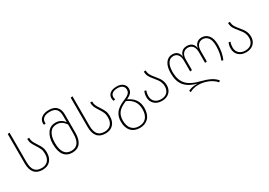

<svg xmlns="http://www.w3.org/2000/svg" viewBox="16 -1741 4120 2945"><g transform="rotate(-30 2076.0 -269.0)"><path d="M103 -734 137 -739V-217Q137 -118 175 -69.5Q213 -21 295 -21Q367 -21 407 -64.5Q447 -108 447 -187Q447 -240 431 -276Q415 -312 384 -359Q354 -404 339 -438Q324 -472 324 -520H358Q358 -477 372 -446Q386 -415 415 -372Q448 -324 465 -284.5Q482 -245 482 -187Q482 -97 432.5 -43.5Q383 10 294 10Q199 10 151 -47Q103 -104 103 -215Z M1012 -557V-234Q1012 -113 963 -51.5Q914 10 822 10Q726 10 675.5 -57.5Q625 -125 625 -254Q625 -370 676 -445Q727 -520 822 -520Q918 -520 978 -438V-555Q978 -630 943 -669Q908 -708 830 -708Q762 -708 724 -680.5Q686 -653 686 -606Q686 -590 687 -583L655 -579Q652 -593 652 -605Q652 -666 700.5 -702.5Q749 -739 830 -739Q920 -739 966 -691.5Q1012 -644 1012 -557ZM978 -237V-397Q917 -489 824 -489Q743 -489 702 -426Q661 -363 661 -254Q661 -22 822 -22Q900 -22 939 -74.5Q978 -127 978 -237Z M1218 -734 1252 -739V-217Q1252 -118 1290 -69.5Q1328 -21 1410 -21Q1482 -21 1522 -64.5Q1562 -108 1562 -187Q1562 -240 1546 -276Q1530 -312 1499 -359Q1469 -404 1454 -438Q1439 -472 1439 -520H1473Q1473 -477 1487 -446Q1501 -415 1530 -372Q1563 -324 1580 -284.5Q1597 -245 1597 -187Q1597 -97 1547.5 -43.5Q1498 10 1409 10Q1314 10 1266 -47Q1218 -104 1218 -215Z M2119 -33Q2119 78 2062.5 139Q2006 200 1909 200Q1811 200 1755.5 139.5Q1700 79 1700 -31Q1700 -120 1745.5 -181Q1791 -242 1890 -284Q1944 -306 1972.5 -323.5Q2001 -341 2014 -361Q2027 -381 2027 -411Q2027 -452 1997 -477Q1967 -502 1912 -502Q1853 -502 1820.5 -479Q1788 -456 1788 -413Q1788 -392 1797 -372L1765 -363Q1754 -387 1754 -413Q1754 -469 1796.5 -500Q1839 -531 1912 -531Q1981 -531 2021.5 -497Q2062 -463 2062 -410Q2062 -366 2037.5 -336.5Q2013 -307 1954 -279Q2119 -207 2119 -33ZM2084 -33Q2084 -198 1924 -265Q1922 -265 1918 -263Q1818 -222 1776.5 -168.5Q1735 -115 1735 -31Q1735 68 1781.5 119Q1828 170 1909 170Q1992 170 2038 118Q2084 66 2084 -33Z M2502 -358Q2532 -321 2549 -297Q2566 -273 2578.5 -239Q2591 -205 2591 -163Q2591 -84 2541 -37Q2491 10 2409 10Q2326 10 2276.5 -37Q2227 -84 2227 -160Q2227 -211 2248 -260L2278 -251Q2261 -209 2261 -160Q2261 -95 2301.5 -57.5Q2342 -20 2409 -20Q2479 -20 2517.5 -58.5Q2556 -97 2556 -163Q2556 -202 2544.5 -233Q2533 -264 2516.5 -287.5Q2500 -311 2472 -345Q2431 -392 2410 -429.5Q2389 -467 2389 -520H2423Q2423 -474 2443 -438.5Q2463 -403 2502 -358Z M3581 -307Q3581 -235 3568 -171.5Q3555 -108 3533 -61L3503 -69Q3547 -177 3547 -306Q3547 -409 3510 -454.5Q3473 -500 3417 -500Q3367 -500 3335.5 -463Q3304 -426 3304 -354V-171L3270 -166V-355Q3270 -427 3239 -463.5Q3208 -500 3155 -500Q3103 -500 3071.5 -463.5Q3040 -427 3040 -354V-171L3006 -166V-354Q3006 -428 2976.5 -464Q2947 -500 2898 -500Q2836 -500 2802 -446Q2768 -392 2768 -290Q2769 -196 2799.5 -131.5Q2830 -67 2894.5 -25.5Q2959 16 3064 42Q3166 68 3228.5 99Q3291 130 3332 180L3309 201Q3255 139 3173 106.5Q3091 74 3009 74Q2965 74 2924.5 85Q2884 96 2856 114L2845 84Q2871 69 2908 60.5Q2945 52 2985 52Q3005 52 3015 53Q2874 18 2804 -62Q2734 -142 2734 -291Q2734 -407 2778.5 -469Q2823 -531 2896 -531Q2954 -531 2986 -500Q3018 -469 3023 -413Q3030 -468 3064.5 -499.5Q3099 -531 3155 -531Q3214 -531 3247.5 -499.5Q3281 -468 3287 -413Q3293 -467 3328 -499Q3363 -531 3417 -531Q3488 -531 3534.5 -476Q3581 -421 3581 -307Z M3994 -358Q4024 -321 4041 -297Q4058 -273 4070.5 -239Q4083 -205 4083 -163Q4083 -84 4033 -37Q3983 10 3901 10Q3818 10 3768.5 -37Q3719 -84 3719 -160Q3719 -211 3740 -260L3770 -251Q3753 -209 3753 -160Q3753 -95 3793.5 -57.5Q3834 -20 3901 -20Q3971 -20 4009.5 -58.5Q4048 -97 4048 -163Q4048 -202 4036.5 -233Q4025 -264 4008.5 -287.5Q3992 -311 3964 -345Q3923 -392 3902 -429.5Q3881 -467 3881 -520H3915Q3915 -474 3935 -438.5Q3955 -403 3994 -358Z"/></g></svg>

Font: FiraGO UltraLight
Style: Regular
Weight: 200
Designer: bBox Type
Foundry: bBox Type GmbH
Version: Version 1.001